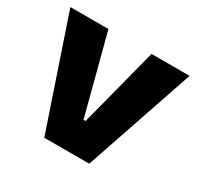

<svg xmlns="http://www.w3.org/2000/svg" viewBox="-119 -656 811 791"><g transform="rotate(30 286.5 -260.0)"><path d="M179 0H393L570 -520H389L292 -145H282L184 -520H3Z"/></g></svg>

Font: Fixel Display ExtraBold
Style: Regular
Weight: 800
Designer: AlfaBravo + MacPaw
Foundry: Kyrylo Tkachov, Marchela Mozhyna, Serhii Makarenko, Maria Weinstein, Zakhar Kryvoshyya
Version: Version 1.211